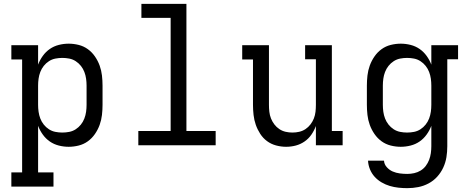

<svg xmlns="http://www.w3.org/2000/svg" viewBox="-20 -755 2440 998"><path d="M258 215H39V141H95V-446H39V-520H178V-419Q187 -443 202.5 -464.5Q218 -486 239 -500.5Q260 -515 285.5 -521.5Q311 -528 337 -528Q363 -528 389 -521.5Q415 -515 436.5 -499.5Q458 -484 473.5 -461.5Q489 -439 498 -414Q507 -389 510 -362.5Q513 -336 513 -310V-210Q513 -184 510 -157.5Q507 -131 498 -106Q489 -81 473.5 -58.5Q458 -36 436.5 -20.5Q415 -5 389 1.5Q363 8 337 8Q311 8 285.5 1.5Q260 -5 239 -19.5Q218 -34 202.5 -55.5Q187 -77 178 -101V141H258ZM304 -66Q322 -66 340 -69.5Q358 -73 373.5 -83Q389 -93 400.5 -107.5Q412 -122 418.5 -139Q425 -156 427.5 -174Q430 -192 430 -210V-310Q430 -328 427.5 -346Q425 -364 418.5 -381Q412 -398 400.5 -412.5Q389 -427 373.5 -437Q358 -447 340 -450.5Q322 -454 304 -454Q286 -454 268 -450.5Q250 -447 234.5 -437Q219 -427 207.5 -412.5Q196 -398 189.5 -381Q183 -364 180.5 -346Q178 -328 178 -310V-210Q178 -192 180.5 -174Q183 -156 189.5 -139Q196 -122 207.5 -107.5Q219 -93 234.5 -83Q250 -73 268 -69.5Q286 -66 304 -66Z M699 0V-74H867V-662H715V-735H949V-74H1101V0Z M1467 8Q1441 8 1415 1Q1389 -6 1368 -21.5Q1347 -37 1332.5 -59.5Q1318 -82 1309.5 -106.5Q1301 -131 1298 -157.5Q1295 -184 1295 -210V-446H1239V-520H1378V-210Q1378 -192 1380 -174Q1382 -156 1388.5 -139.5Q1395 -123 1406 -108.5Q1417 -94 1432 -84Q1447 -74 1464.5 -70Q1482 -66 1500 -66Q1518 -66 1535.5 -70Q1553 -74 1568 -84Q1583 -94 1594 -108.5Q1605 -123 1611.5 -139.5Q1618 -156 1620 -174Q1622 -192 1622 -210V-447H1566V-520H1705V-74H1761V0H1622V-100Q1613 -76 1598.5 -55Q1584 -34 1563 -19.5Q1542 -5 1517.5 1.5Q1493 8 1467 8Z M2097 223Q2074 223 2051 220.5Q2028 218 2006 211.5Q1984 205 1963.5 193Q1943 181 1927.5 164Q1912 147 1903 125Q1894 103 1893 80H1976Q1977 99 1990.5 114Q2004 129 2021.5 136.5Q2039 144 2058.5 146.5Q2078 149 2097 149Q2115 149 2133 145Q2151 141 2166.5 131.5Q2182 122 2193 107.5Q2204 93 2210.5 76Q2217 59 2219.5 41Q2222 23 2222 5V-101Q2213 -77 2197.5 -55.5Q2182 -34 2161 -19.5Q2140 -5 2114.5 1.5Q2089 8 2063 8Q2037 8 2011 1.5Q1985 -5 1963.5 -20.5Q1942 -36 1926.5 -58.5Q1911 -81 1902 -106Q1893 -131 1890 -157.5Q1887 -184 1887 -210V-310Q1887 -336 1890 -362.5Q1893 -389 1902 -414Q1911 -439 1926.5 -461.5Q1942 -484 1963.5 -499.5Q1985 -515 2011 -521.5Q2037 -528 2063 -528Q2089 -528 2114.5 -521.5Q2140 -515 2161 -500.5Q2182 -486 2197.5 -464.5Q2213 -443 2222 -419V-520H2361V-447H2305V5Q2305 34 2300.5 62Q2296 90 2284 116Q2272 142 2252.5 163.5Q2233 185 2207.5 198.5Q2182 212 2154 217.5Q2126 223 2097 223ZM2096 -66Q2114 -66 2132 -69.5Q2150 -73 2165.5 -83Q2181 -93 2192.5 -107.5Q2204 -122 2210.5 -139Q2217 -156 2219.5 -174Q2222 -192 2222 -210V-310Q2222 -328 2219.5 -346Q2217 -364 2210.5 -381Q2204 -398 2192.5 -412.5Q2181 -427 2165.5 -437Q2150 -447 2132 -450.5Q2114 -454 2096 -454Q2078 -454 2060 -450.5Q2042 -447 2026.5 -437Q2011 -427 1999.5 -412.5Q1988 -398 1981.5 -381Q1975 -364 1972.5 -346Q1970 -328 1970 -310V-210Q1970 -192 1972.5 -174Q1975 -156 1981.5 -139Q1988 -122 1999.5 -107.5Q2011 -93 2026.5 -83Q2042 -73 2060 -69.5Q2078 -66 2096 -66Z"/></svg>

Font: Iosevka HT Extended
Style: Regular
Weight: 400
Width: 7
Monospace: yes
Designer: Belleve Invis
Foundry: Belleve Invis
Version: Version 32.3.0; ttfautohint (v1.8.4)